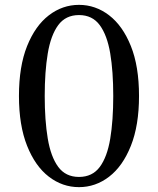

<svg xmlns="http://www.w3.org/2000/svg" viewBox="-20 -758 651 790"><path d="M305 12Q237 12 181 -31Q125 -74 91.5 -158Q58 -242 58 -363Q58 -485 91.5 -568.5Q125 -652 181 -695Q237 -738 305 -738Q373 -738 429 -695Q485 -652 518.5 -568.5Q552 -485 552 -363Q552 -242 518.5 -158Q485 -74 429 -31Q373 12 305 12ZM305 -30Q360 -30 390.5 -71Q421 -112 433.5 -187Q446 -262 446 -363Q446 -464 433.5 -538.5Q421 -613 390.5 -654.5Q360 -696 305 -696Q250 -696 219.5 -654.5Q189 -613 176.5 -538Q164 -463 164 -363Q164 -263 176.5 -188Q189 -113 219.5 -71.5Q250 -30 305 -30Z"/></svg>

Font: Zen Old Mincho Medium
Style: Regular
Weight: 500
Designer: Yoshimichi Ohira
Foundry: Positype
Version: Version 1.500